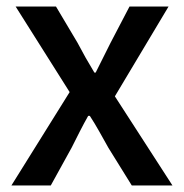

<svg xmlns="http://www.w3.org/2000/svg" viewBox="-20 -570 566 590"><path d="M15 0 194 -287 28 -550H152L218 -439Q230 -416 243 -393Q256 -370 270 -347H274Q285 -370 297 -393Q309 -416 320 -439L378 -550H498L333 -274L510 0H385L313 -116Q299 -141 285 -166Q271 -191 256 -214H251Q238 -191 225.5 -166.5Q213 -142 200 -116L136 0Z"/></svg>

Font: Kinto Sans Med
Style: Regular
Weight: 500
Designer: Authors: Ryoko NISHIZUKA  (kana & ideographs); Paul D. Hunt (Latin, Greek & Cyrillic); Wenlong ZHANG  (bopomofo); Sandol
Foundry: Adobe Systems Incorporated, ookami Inc.
Version: Version 0.001